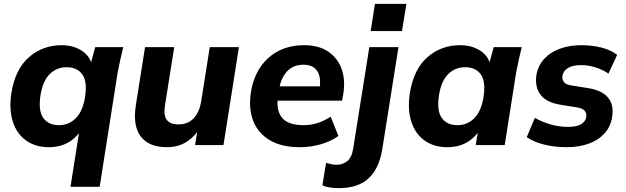

<svg xmlns="http://www.w3.org/2000/svg" viewBox="-20 -751 3239 994"><path d="M345 216 394 -95 412 -99Q388 -49 342.5 -19Q297 11 232 11Q163 11 114.5 -24Q66 -59 46 -122.5Q26 -186 39 -270Q59 -393 130 -455Q201 -517 299 -517Q360 -517 403.5 -488.5Q447 -460 456 -412L446 -408L473 -507H618Q610 -474 602.5 -440.5Q595 -407 589 -375L496 216ZM285 -103Q336 -103 372 -138.5Q408 -174 420 -247Q433 -329 406 -366Q379 -403 325 -403Q274 -403 238 -368Q202 -333 190 -260Q177 -178 204 -140.5Q231 -103 285 -103Z M845 11Q751 11 709 -44Q667 -99 683 -204L731 -507H882L834 -205Q826 -154 843.5 -130.5Q861 -107 904 -107Q953 -107 982.5 -138.5Q1012 -170 1021 -223L1066 -507H1217L1137 0H990L1005 -97H1020Q991 -46 947 -17.5Q903 11 845 11Z M1531 11Q1438 11 1377 -25Q1316 -61 1291 -125Q1266 -189 1279 -273Q1291 -349 1328 -403.5Q1365 -458 1422.5 -487.5Q1480 -517 1555 -517Q1630 -517 1679 -484Q1728 -451 1748.5 -394Q1769 -337 1757 -263L1751 -230H1397L1408 -304H1654L1634 -288Q1644 -352 1622 -384Q1600 -416 1550 -416Q1514 -416 1488 -399.5Q1462 -383 1446 -353.5Q1430 -324 1425 -288L1419 -249Q1409 -179 1440.5 -141Q1472 -103 1552 -103Q1588 -103 1622.5 -113.5Q1657 -124 1692 -147L1732 -47Q1691 -18 1639 -3.5Q1587 11 1531 11Z M1734 223Q1712 223 1690 220Q1668 217 1649 209L1668 92Q1681 96 1694.5 99Q1708 102 1723 102Q1755 102 1778.5 82.5Q1802 63 1809 15L1892 -507H2043L1959 22Q1943 121 1888.5 172Q1834 223 1734 223ZM1899 -590 1921 -731H2084L2061 -590Z M2295 11Q2226 11 2177.5 -24Q2129 -59 2109 -122.5Q2089 -186 2102 -270Q2122 -393 2193 -455Q2264 -517 2362 -517Q2423 -517 2466.5 -488.5Q2510 -460 2519 -412L2509 -408L2536 -507H2681Q2673 -474 2665.5 -440.5Q2658 -407 2652 -375L2593 0H2443L2459 -99H2475Q2451 -49 2405.5 -19Q2360 11 2295 11ZM2348 -103Q2399 -103 2435 -138.5Q2471 -174 2483 -247Q2496 -329 2469 -366Q2442 -403 2388 -403Q2337 -403 2301 -368Q2265 -333 2253 -260Q2240 -178 2267 -140.5Q2294 -103 2348 -103Z M2914 11Q2849 11 2795 -3Q2741 -17 2707 -41L2749 -141Q2785 -120 2830 -107Q2875 -94 2921 -94Q2964 -94 2987.5 -107.5Q3011 -121 3015 -145Q3018 -166 3006 -178.5Q2994 -191 2967 -195L2880 -209Q2808 -221 2778 -261Q2748 -301 2757 -363Q2766 -412 2797.5 -446.5Q2829 -481 2879 -499Q2929 -517 2989 -517Q3046 -517 3094.5 -504.5Q3143 -492 3175 -467L3130 -370Q3103 -389 3064.5 -401.5Q3026 -414 2989 -414Q2943 -414 2919.5 -398.5Q2896 -383 2892 -360Q2889 -341 2899 -327Q2909 -313 2936 -309L3024 -295Q3098 -283 3128.5 -245Q3159 -207 3149 -145Q3141 -94 3108.5 -59Q3076 -24 3026 -6.5Q2976 11 2914 11Z"/></svg>

Font: Mulish ExtraLight ExtraBold
Style: Italic
Weight: 800
Italic angle: -9°
Version: Version 3.603